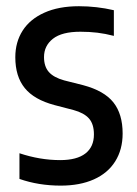

<svg xmlns="http://www.w3.org/2000/svg" viewBox="-20 -572 428 602"><path d="M41 -11V-91.5Q105.5 -70 168.5 -70Q221 -70 247.8 -90.8Q274.5 -111.5 274.5 -150.5Q274.5 -183 259 -200.5Q243.5 -218 210.5 -227L151 -242.5Q87 -259.5 57.5 -296Q28 -332.5 28 -392.5Q28 -440 51 -476Q74 -512 119 -532.2Q164 -552.5 227.5 -552.5Q283 -552.5 337 -540V-459.5Q310 -466.5 285.2 -469.5Q260.5 -472.5 232 -472.5Q174 -472.5 146 -450.5Q118 -428.5 118 -393Q118 -363.5 133.2 -346.2Q148.5 -329 181 -320L240.5 -305Q306.5 -287.5 335.5 -251Q364.5 -214.5 364.5 -153.5Q364.5 -103 341.2 -66Q318 -29 274.2 -9.5Q230.5 10 170.5 10Q101 10 41 -11Z"/></svg>

Font: Encode Sans Condensed Medium
Style: Regular
Weight: 500
Width: 3
Designer: Multiple Designers
Foundry: Impallari Type
Version: Version 2.000